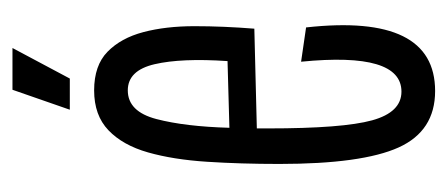

<svg xmlns="http://www.w3.org/2000/svg" viewBox="-225 -483 718 308"><g transform="rotate(-90 134.0 -329.0)"><path d="M142 10Q78 10 51.5 -48.5Q25 -107 25 -240Q25 -302 28.5 -356Q32 -410 43.5 -450.5Q55 -491 79 -514Q103 -537 143 -537Q183 -537 205 -515.5Q227 -494 236.5 -458Q246 -422 246 -376Q246 -330 242 -280L82 -276Q82 -268 82 -258Q82 -138 95 -91Q108 -44 141 -44Q205 -44 189 -205L244 -197Q267 10 142 10ZM143 -483Q109 -483 97 -437Q85 -391 83 -320L190 -323Q195 -397 185 -440Q175 -483 143 -483ZM162 -576H112L144 -668H211Z"/></g></svg>

Font: Bricolage Grotesque 96pt Condensed ExtraLight
Style: Regular
Weight: 200
Width: 3
Designer: Mathieu Triay
Foundry: Atelier Triay
Version: Version 1.001; ttfautohint (v1.8.4.7-5d5b);gftools[0.9.33.de